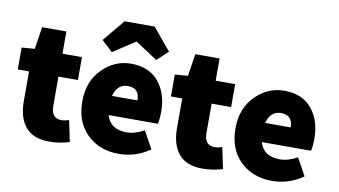

<svg xmlns="http://www.w3.org/2000/svg" viewBox="-75 -920 1953 1106"><g transform="rotate(10 901.0 -367.0)"><path d="M264 12Q170 12 125 -42Q80 -96 80 -192V-366H14V-494L90 -500L110 -630H252V-500H366V-366H252V-195Q252 -122 312 -122Q332 -122 356 -130L382 -6Q324 12 264 12Z M658 -642 530 -558 466 -618 572 -746H748L854 -618L790 -558L662 -642ZM870 -270Q870 -226 863 -198H575Q598 -118 694 -118Q742 -118 796 -148L852 -46Q770 12 670 12Q557 12 484.5 -58.5Q412 -129 412 -250Q412 -367 484 -439.5Q556 -512 652 -512Q758 -512 814 -444Q870 -376 870 -270ZM575 -310H724Q724 -382 656 -382Q594 -382 575 -310Z M1160 12Q1066 12 1021 -42Q976 -96 976 -192V-366H910V-494L986 -500L1006 -630H1148V-500H1262V-366H1148V-195Q1148 -122 1208 -122Q1228 -122 1252 -130L1278 -6Q1220 12 1160 12Z M1766 -270Q1766 -226 1759 -198H1471Q1494 -118 1590 -118Q1638 -118 1692 -148L1748 -46Q1666 12 1566 12Q1453 12 1380.5 -58.5Q1308 -129 1308 -250Q1308 -367 1380 -439.5Q1452 -512 1548 -512Q1654 -512 1710 -444Q1766 -376 1766 -270ZM1471 -310H1620Q1620 -382 1552 -382Q1490 -382 1471 -310Z"/></g></svg>

Font: Assistant ExtraBold
Style: Regular
Weight: 800
Designer: Hebrew By Ben Nathan, Latin by Paul Hunt
Version: Version 2.001;PS 002.001;hotconv 1.0.88;makeotf.lib2.5.64775